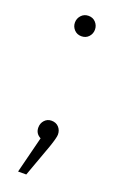

<svg xmlns="http://www.w3.org/2000/svg" viewBox="-124 -504 432 687"><g transform="rotate(20 91.5 -160.0)"><path d="M88.9 -464.8Q106 -464.8 116.5 -453.1Q127 -441.4 127 -425.8Q127 -410.2 116.5 -398.7Q106 -387.2 88.9 -387.2Q72.3 -387.2 61.5 -398.7Q50.8 -410.2 50.8 -425.8Q50.8 -441.4 61.5 -453.1Q72.3 -464.8 88.9 -464.8ZM92.8 -66.9Q109.9 -66.9 120.4 -55.7Q130.9 -44.4 130.9 -27.8Q130.9 -16.1 118.2 21L73.2 145H42L77.1 5.9Q56.2 -4.9 56.2 -27.8Q56.2 -44.4 66.7 -55.7Q77.1 -66.9 92.8 -66.9Z"/></g></svg>

Font: Fira Sans Compressed ExtraLight
Style: Regular
Weight: 250
Width: 1
Designer: Carrois Corporate & Edenspiekermann AG
Foundry: Carrois Corporate GbR & Edenspiekermann AG
Version: Version 4.203;PS 004.203;hotconv 1.0.88;makeotf.lib2.5.64775